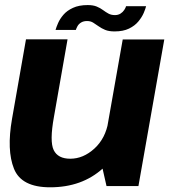

<svg xmlns="http://www.w3.org/2000/svg" viewBox="-20 -752 694 776"><path d="M410.5 0H539.5L644 -592.5H476L388.5 -97ZM253 -593H85L28.5 -271Q6.5 -145 36.5 -70Q66.5 5 182.5 5Q311.5 5 395.8 -71.5Q480 -148 494 -226L418 -261Q406.5 -192.5 361.5 -151.5Q316.5 -110.5 264 -110.5Q214 -110.5 197 -145.5Q180 -180.5 198 -279.5ZM443 -625Q478 -625 501.5 -636.5Q525 -648 539.2 -665.2Q553.5 -682.5 560.8 -699.5Q568 -716.5 570.5 -727H489.5Q488 -720.5 482.2 -711.8Q476.5 -703 467 -697Q457.5 -691 444.5 -691Q429.5 -691 418.5 -697Q407.5 -703 396.5 -711.2Q385.5 -719.5 371 -725.5Q356.5 -731.5 334.5 -731.5Q299 -731.5 274.8 -720.2Q250.5 -709 236.2 -692.2Q222 -675.5 214.8 -658.8Q207.5 -642 204.5 -631H286.5Q288.5 -637.5 293.2 -646.2Q298 -655 307.8 -661Q317.5 -667 332 -667Q346 -667 356.5 -660.5Q367 -654 378.5 -645.8Q390 -637.5 405 -631.2Q420 -625 443 -625Z"/></svg>

Font: Anybody Thin
Style: Bold Italic
Weight: 700
Italic angle: -10°
Version: Version 1.113;gftools[0.9.25]